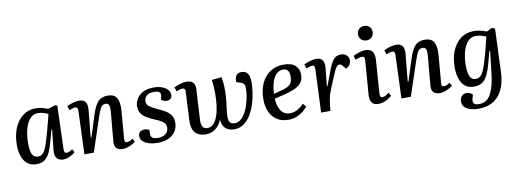

<svg xmlns="http://www.w3.org/2000/svg" viewBox="-72 -1202 5052 1874"><g transform="rotate(-10 2454.0 -265.0)"><path d="M487 -87Q487 -64 492 -54.5Q497 -45 513 -45Q526 -45 540.5 -52Q555 -59 569 -70L588 -37Q571 -21 536.5 -3.5Q502 14 468 14Q425 14 404 -13Q383 -40 389 -90L411 -294L404 -295L375 -188Q359 -127 339 -81.5Q319 -36 287 -11Q255 14 203 14Q148 14 113.5 -14.5Q79 -43 62 -91.5Q45 -140 45 -202Q45 -296 75 -369Q105 -442 159.5 -483.5Q214 -525 286 -525Q323 -525 355.5 -516Q388 -507 406 -498L483 -522L501 -513ZM229 -57Q259 -57 279 -76.5Q299 -96 317.5 -147Q336 -198 362 -294L402 -449Q381 -460 353 -467.5Q325 -475 299 -475Q255 -475 223 -440.5Q191 -406 174 -344.5Q157 -283 156 -202Q156 -126 173.5 -91.5Q191 -57 229 -57Z M1185 -36Q1173 -26 1152 -14Q1131 -2 1106 6Q1081 14 1059 14Q971 14 979 -74L1005 -366Q1009 -414 1000 -432Q991 -450 967 -450Q936 -450 920.5 -424.5Q905 -399 885 -339L772 0H679L695 -428Q695 -448 689.5 -457Q684 -466 669 -466Q651 -466 611 -449L596 -491Q607 -497 627 -505Q647 -513 671.5 -519Q696 -525 718 -525Q804 -525 794 -421L768 -152L775 -150L846 -373Q871 -450 904.5 -487.5Q938 -525 1000 -525Q1068 -525 1092 -481Q1116 -437 1109 -354L1087 -87Q1085 -64 1089.5 -54.5Q1094 -45 1110 -45Q1123 -45 1138.5 -51.5Q1154 -58 1167 -69Z M1417 -33Q1461 -33 1490.5 -55Q1520 -77 1520 -118Q1520 -156 1490.5 -176.5Q1461 -197 1413 -216Q1377 -231 1343.5 -249.5Q1310 -268 1288 -297Q1266 -326 1266 -372Q1266 -404 1285 -440Q1304 -476 1346.5 -500.5Q1389 -525 1460 -525Q1502 -525 1537.5 -512.5Q1573 -500 1594 -477.5Q1615 -455 1615 -425Q1615 -402 1600.5 -388.5Q1586 -375 1563 -375Q1545 -375 1530.5 -381Q1516 -387 1508 -393L1516 -430Q1521 -454 1507 -468Q1493 -482 1455 -482Q1402 -482 1378.5 -459.5Q1355 -437 1355 -406Q1355 -372 1385 -351.5Q1415 -331 1455 -313Q1494 -296 1528.5 -276Q1563 -256 1584.5 -227Q1606 -198 1606 -152Q1606 -79 1552.5 -32.5Q1499 14 1404 14Q1331 14 1283.5 -11.5Q1236 -37 1236 -80Q1236 -109 1254 -123Q1272 -137 1296 -137Q1310 -137 1323 -133.5Q1336 -130 1345 -125L1344 -85Q1344 -58 1360 -45.5Q1376 -33 1417 -33Z M2127 -509Q2133 -481 2136 -449Q2139 -417 2139 -383Q2139 -330 2133.5 -276.5Q2128 -223 2121 -173Q2112 -108 2123 -76Q2134 -44 2179 -44Q2215 -44 2244.5 -72.5Q2274 -101 2295.5 -146Q2317 -191 2329 -244.5Q2341 -298 2343 -347Q2344 -388 2335 -402Q2326 -416 2303 -423L2261 -437Q2258 -474 2273.5 -499.5Q2289 -525 2326 -525Q2369 -525 2388.5 -496Q2408 -467 2408 -414Q2408 -367 2400 -310Q2392 -253 2374 -196Q2356 -139 2327 -91.5Q2298 -44 2257 -15Q2216 14 2161 14Q2133 14 2106.5 3.5Q2080 -7 2062 -33Q2044 -59 2041 -104Q1991 14 1878 14Q1859 14 1835.5 8.5Q1812 3 1790 -13.5Q1768 -30 1755 -63Q1742 -96 1745 -151L1759 -432Q1760 -457 1745 -463Q1730 -469 1710 -463L1672 -450L1657 -491Q1677 -501 1714 -513Q1751 -525 1784 -525Q1830 -525 1849 -500Q1868 -475 1865 -436L1849 -150Q1845 -99 1857.5 -71.5Q1870 -44 1907 -44Q1943 -44 1968 -71Q1993 -98 2009 -143Q2025 -188 2032 -244.5Q2039 -301 2039 -361Q2039 -397 2036.5 -431Q2034 -465 2030 -499Z M2744 -525Q2822 -525 2859.5 -490.5Q2897 -456 2897 -400Q2897 -346 2869.5 -315Q2842 -284 2799 -267Q2756 -250 2710 -238L2603 -212Q2607 -138 2637.5 -92Q2668 -46 2726 -46Q2763 -46 2795.5 -63Q2828 -80 2864 -116L2892 -83Q2878 -66 2851.5 -43Q2825 -20 2786.5 -3Q2748 14 2699 14Q2633 14 2586.5 -16.5Q2540 -47 2516 -101Q2492 -155 2492 -225Q2492 -314 2523 -381.5Q2554 -449 2611 -487Q2668 -525 2744 -525ZM2793 -399Q2793 -434 2779.5 -456Q2766 -478 2733 -478Q2677 -478 2643 -423Q2609 -368 2603 -260L2694 -284Q2744 -297 2768.5 -321Q2793 -345 2793 -399Z M3043 -427Q3044 -446 3039 -456Q3034 -466 3018 -466Q2999 -466 2960 -449L2945 -491Q2967 -502 3002.5 -513.5Q3038 -525 3068 -525Q3112 -525 3130 -498Q3148 -471 3143 -420L3125 -245L3131 -244L3190 -400Q3216 -467 3242 -496Q3268 -525 3311 -525Q3350 -525 3370 -504Q3390 -483 3390 -455Q3390 -432 3377 -411.5Q3364 -391 3339 -380L3316 -408Q3305 -421 3297.5 -426Q3290 -431 3280 -431Q3270 -431 3261.5 -424.5Q3253 -418 3241.5 -397.5Q3230 -377 3212 -334Q3185 -271 3168.5 -231Q3152 -191 3144 -165.5Q3136 -140 3132.5 -121Q3129 -102 3126 -80L3117 0H3025Z M3512 -688Q3512 -719 3532 -739.5Q3552 -760 3585 -760Q3617 -760 3637 -740Q3657 -720 3657 -689Q3657 -657 3637 -637Q3617 -617 3585 -617Q3552 -617 3532 -637Q3512 -657 3512 -688ZM3537 -426Q3539 -449 3533.5 -458Q3528 -467 3512 -467Q3486 -467 3447 -450L3433 -489Q3452 -500 3486.5 -512.5Q3521 -525 3557 -525Q3649 -525 3641 -412L3618 -88Q3617 -65 3621.5 -54.5Q3626 -44 3642 -44Q3668 -44 3706 -77L3726 -43Q3715 -33 3695 -19.5Q3675 -6 3649 4Q3623 14 3594 14Q3543 14 3525.5 -14.5Q3508 -43 3511 -86Z M4327 -36Q4315 -26 4294 -14Q4273 -2 4248 6Q4223 14 4201 14Q4113 14 4121 -74L4147 -366Q4151 -414 4142 -432Q4133 -450 4109 -450Q4078 -450 4062.5 -424.5Q4047 -399 4027 -339L3914 0H3821L3837 -428Q3837 -448 3831.5 -457Q3826 -466 3811 -466Q3793 -466 3753 -449L3738 -491Q3749 -497 3769 -505Q3789 -513 3813.5 -519Q3838 -525 3860 -525Q3946 -525 3936 -421L3910 -152L3917 -150L3988 -373Q4013 -450 4046.5 -487.5Q4080 -525 4142 -525Q4210 -525 4234 -481Q4258 -437 4251 -354L4229 -87Q4227 -64 4231.5 -54.5Q4236 -45 4252 -45Q4265 -45 4280.5 -51.5Q4296 -58 4309 -69Z M4754 -304 4746 -305 4715 -189Q4698 -126 4677 -81Q4656 -36 4623.5 -13Q4591 10 4540 10Q4484 10 4450 -19.5Q4416 -49 4400.5 -98.5Q4385 -148 4385 -208Q4385 -301 4415 -372Q4445 -443 4499.5 -484Q4554 -525 4628 -525Q4658 -525 4692 -518Q4726 -511 4756 -498L4808 -524L4839 -513L4822 -82Q4820 -22 4804.5 33.5Q4789 89 4757 133.5Q4725 178 4672.5 204Q4620 230 4543 230Q4507 230 4471 220.5Q4435 211 4411.5 189.5Q4388 168 4388 132Q4388 99 4407 78.5Q4426 58 4455 58Q4472 58 4488.5 65.5Q4505 73 4515 86L4506 114Q4495 148 4505.5 167Q4516 186 4559 186Q4637 186 4675.5 114.5Q4714 43 4728 -82ZM4569 -61Q4598 -61 4619.5 -82Q4641 -103 4661 -158Q4681 -213 4708 -314L4742 -450Q4721 -461 4691.5 -468Q4662 -475 4640 -475Q4595 -475 4563 -441.5Q4531 -408 4513.5 -348.5Q4496 -289 4495 -211Q4495 -137 4511.5 -99Q4528 -61 4569 -61Z"/></g></svg>

Font: Literata 36pt Medium
Style: Italic
Weight: 500
Italic angle: -2°
Designer: Latin by Veronika Burian and Jose Scaglione. Greek by Irene Vlachou. Cyrillic by Vera Evstafieva
Foundry: TypeTogether
Version: Version 3.002